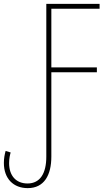

<svg xmlns="http://www.w3.org/2000/svg" viewBox="-27 -734 548 991"><path d="M116 237C201 237 238 170 238 74V-361H473V-386H238V-689H487V-714H212V75C212 161 180 213 115 213C55 213 20 172 20 108C20 83 25 63 28 53L2 45C-3 63 -7 84 -7 107C-7 189 43 237 116 237Z"/></svg>

Font: Noto Sans Condensed Thin
Style: Regular
Weight: 100
Width: 3
Designer: Monotype Design Team
Foundry: Monotype Imaging Inc.
Version: Version 2.013